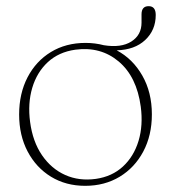

<svg xmlns="http://www.w3.org/2000/svg" viewBox="-20 -592 550 622"><path d="M257 -453Q288 -453 316.5 -445.5Q372.5 -436.5 405.5 -457.5Q438.5 -478.5 438.5 -518.5V-545.5Q438.5 -572 461.5 -572Q484.5 -572 484.5 -543.5Q484.5 -494.5 450.5 -462.5Q416.5 -430.5 358 -429Q410 -401.5 441 -347.2Q472 -293 472 -221.5Q472 -153.5 444.2 -101.2Q416.5 -49 367.8 -19.5Q319 10 256 10Q193.5 10 145.2 -19.5Q97 -49 69.5 -101.2Q42 -153.5 42 -221Q42 -289 69.2 -341.5Q96.5 -394 145 -423.5Q193.5 -453 257 -453ZM290.5 -12.5Q343 -20 378.2 -52.5Q413.5 -85 428.8 -135.5Q444 -186 436 -246.5Q423 -343.5 364.5 -392.8Q306 -442 224 -431Q170.5 -423.5 135 -390.8Q99.5 -358 84.5 -307.5Q69.5 -257 77.5 -197Q86 -133 116.2 -89Q146.5 -45 191.5 -25Q236.5 -5 290.5 -12.5Z"/></svg>

Font: Fraunces 72pt S050 Thin
Style: Regular
Weight: 100
Version: Version 1.000; ttfautohint (v1.8.3)